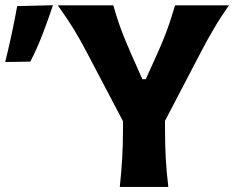

<svg xmlns="http://www.w3.org/2000/svg" viewBox="-192 -734 924 754"><path d="M278.5 0Q284.5 -57.5 287.8 -111.5Q291 -165.5 291 -232.5V-258L147.5 -531Q124 -576 98.5 -618Q73 -660 35 -713H253Q265 -671 275.2 -641.5Q285.5 -612 296.2 -585.5Q307 -559 321 -527L367 -423H380.5L426 -524Q441 -557.5 452 -584.8Q463 -612 473 -641.8Q483 -671.5 495.5 -713H707.5Q674.5 -667 647.8 -621.2Q621 -575.5 598 -531.5L456 -259.5V-232.5Q456 -165.5 459 -111.5Q462 -57.5 469 0ZM-171.5 -490.5Q-158 -545.5 -146.2 -600.2Q-134.5 -655 -124.5 -710L16 -713.5Q-3 -656.5 -25 -599.2Q-47 -542 -73 -492Z"/></svg>

Font: Commissioner Flair
Style: Bold
Weight: 700
Designer: Kostas Bartsokas
Foundry: Kostas Bartsokas
Version: Version 1.000; ttfautohint (v1.8.3)